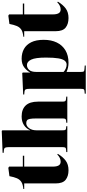

<svg xmlns="http://www.w3.org/2000/svg" viewBox="592 -1400 1024 2249"><g transform="rotate(-90 1104.5 -276.0)"><path d="M234 14Q165 14 122.5 -19.5Q80 -53 80 -137V-505H15V-515Q69 -520 97.5 -538.5Q126 -557 140.5 -591Q155 -625 165 -678L262 -691L277 -682V-521H404V-505H277V-166Q277 -125 290.5 -101.5Q304 -78 335 -78Q379 -78 419 -118L426 -110Q390 -51 346 -18.5Q302 14 234 14Z M447 0V-12L481 -15Q495 -16 500 -24.5Q505 -33 505 -59V-685Q505 -715 498.5 -728Q492 -741 469 -743L438 -746L439 -758L695 -768L702 -761V-435H703Q722 -481 763.5 -508Q805 -535 864 -535Q948 -535 993 -487.5Q1038 -440 1038 -344V-58Q1038 -33 1044 -24.5Q1050 -16 1068 -15L1097 -12V0H791V-12L817 -14Q832 -16 836.5 -25Q841 -34 841 -58V-362Q841 -412 836 -437.5Q831 -463 819 -472Q807 -481 786 -481Q751 -481 726.5 -447.5Q702 -414 702 -361V-59Q702 -33 706 -25Q710 -17 723 -15L750 -12V0Z M1131 216V204L1164 201Q1179 200 1183.5 191.5Q1188 183 1188 158V-444Q1188 -475 1181.5 -487.5Q1175 -500 1152 -502L1121 -505L1122 -517L1372 -528L1379 -521V-435H1380Q1399 -473 1438.5 -504Q1478 -535 1541 -535Q1606 -535 1655.5 -507.5Q1705 -480 1733.5 -423Q1762 -366 1762 -276Q1762 -188 1730.5 -123Q1699 -58 1639 -22Q1579 14 1493 14Q1463 14 1436.5 8Q1410 2 1386 -9V157Q1386 181 1390.5 190.5Q1395 200 1420 201L1461 204V216ZM1471 -8Q1499 -8 1517.5 -30.5Q1536 -53 1545 -105.5Q1554 -158 1554 -250Q1554 -374 1530 -423.5Q1506 -473 1466 -473Q1434 -473 1410 -447.5Q1386 -422 1386 -363V-44Q1402 -28 1425.5 -18Q1449 -8 1471 -8Z M2017 14Q1948 14 1905.5 -19.5Q1863 -53 1863 -137V-505H1798V-515Q1852 -520 1880.5 -538.5Q1909 -557 1923.5 -591Q1938 -625 1948 -678L2045 -691L2060 -682V-521H2187V-505H2060V-166Q2060 -125 2073.5 -101.5Q2087 -78 2118 -78Q2162 -78 2202 -118L2209 -110Q2173 -51 2129 -18.5Q2085 14 2017 14Z"/></g></svg>

Font: Literata 72pt ExtraBold
Style: Regular
Weight: 800
Designer: Latin by Veronika Burian and Jose Scaglione. Greek by Irene Vlachou. Cyrillic by Vera Evstafieva.
Foundry: TypeTogether
Version: Version 3.002